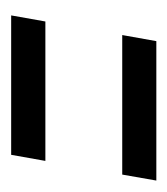

<svg xmlns="http://www.w3.org/2000/svg" viewBox="-10 -415 300 344"><g transform="rotate(-90 140.0 -243.0)"><path d="M23.7 -311.7H273.5L284.4 -373H34.6ZM-11.5 -112.9H238.3L249.2 -174H-0.8Z"/></g></svg>

Font: Anybody Thin
Style: Italic
Weight: 100
Italic angle: -10°
Designer: Tyler Finck
Foundry: Etcetera Type Company
Version: Version 1.114;gftools[0.9.25]